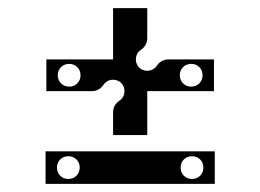

<svg xmlns="http://www.w3.org/2000/svg" viewBox="-20 -556 640 472"><path d="M258 -280V-224H342V-332H506V-410H394C382 -410 372 -404 366 -395C361 -387 352 -382 342 -382C326 -382 314 -394 314 -410C314 -420 319 -429 327 -434C336 -440 342 -450 342 -462V-536H258V-410H94V-332H206C218 -332 228 -338 234 -347C239 -355 248 -360 258 -360C274 -360 286 -348 286 -332C286 -322 281 -313 273 -308C264 -302 258 -292 258 -280ZM92 -104H508V-184H92ZM120 -144C120 -160 132 -172 148 -172C164 -172 176 -160 176 -144C176 -128 164 -116 148 -116C132 -116 120 -128 120 -144ZM122 -371C122 -387 134 -399 150 -399C166 -399 178 -387 178 -371C178 -355 166 -343 150 -343C134 -343 122 -355 122 -371ZM424 -144C424 -160 436 -172 452 -172C468 -172 480 -160 480 -144C480 -128 468 -116 452 -116C436 -116 424 -128 424 -144ZM422 -371C422 -387 434 -399 450 -399C466 -399 478 -387 478 -371C478 -355 466 -343 450 -343C434 -343 422 -355 422 -371Z"/></svg>

Font: Apfel Grotezk Brukt
Style: Regular
Weight: 300
Designer: Luigi Gorlero
Foundry: © 2023, Luigi Gorlero & Collletttivo
Version: Version 2.000;Glyphs 3.2 (3217)